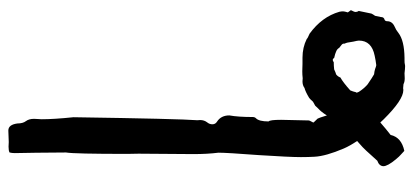

<svg xmlns="http://www.w3.org/2000/svg" viewBox="-288 -511 1001 465"><g transform="rotate(-90 212.5 -278.5)"><path d="M287.1 132.3Q298.8 130.9 310.1 128.4Q346.7 121.1 346.7 90.3Q346.7 86.9 344.2 76.7Q341.8 58.6 339.4 56.2V54.2Q339.4 50.3 335.9 47.9Q332.5 45.4 329.1 42.5Q326.2 37.1 319.3 34.7Q315.9 33.7 314 32.7L304.7 30.3Q302.7 26.9 299.8 26.9Q297.4 26.9 294.4 29.3Q285.6 29.3 276.9 30.3Q270 33.7 264.6 35.2Q259.3 39.6 257.3 45.4Q245.1 52.2 226.1 69.3Q223.1 76.2 221.7 83Q220.7 83.5 220.7 84.5Q220.7 86.4 222.7 90.3Q230.5 102.5 240.7 111.3L255.4 121.1L265.1 127Q268.6 127.4 271.7 127.9Q274.9 128.4 277.8 129.4Q283.7 131.8 287.1 132.3ZM284.2 202.1Q278.8 202.1 267.6 200.7L255.4 201.2Q246.6 201.2 241.2 198.2L231 197.3Q230 197.8 226.6 197.8Q203.1 197.8 156.2 150.4L148.4 142.1Q132.3 156.2 118.2 167Q112.3 193.4 79.6 200.2Q75.2 195.8 70.8 192.1Q66.4 188.5 59.1 179.7Q42.5 159.7 42.5 149.4Q43 139.2 55.7 134.8L80.1 107.9Q85.4 101.6 103.5 85.9Q91.8 68.4 85.4 53.7Q66.9 10.3 65.4 -17.1Q64.5 -32.7 64.5 -50.3Q64.5 -77.1 69.3 -151.4Q75.2 -229.5 75.2 -250Q71.8 -276.9 71.8 -310.5L72.8 -443.4L72.3 -470.2Q72.3 -599.6 75.7 -619.1Q75.2 -702.1 74.2 -743.2Q74.2 -750 75.7 -755.9Q80.1 -758.3 89.8 -758.3L101.1 -757.8Q120.1 -758.8 128.9 -758.8Q143.1 -758.8 146 -736.8Q146 -723.6 151.6 -716.3Q157.2 -709 157.2 -696.3L156.2 -678.2Q156.2 -648.4 161.1 -601.1Q157.2 -343.3 153.8 -300.8L154.3 -294.4Q154.3 -284.2 148.4 -276.9Q144 -271.5 144 -264.6Q144 -257.3 150.4 -253.4Q165.5 -243.7 165.5 -223.6Q161.6 -202.1 161.6 -167Q161.6 -162.1 158.7 -159.2Q150.9 -151.9 150.9 -128.4Q154.8 -125.5 154.8 -98.1L153.3 -30.8Q153.3 -29.8 149.4 -22.5Q148.4 -21.5 148.4 -19.5L157.7 -9.8Q159.7 -6.3 165 11.2Q165.5 11.7 165.5 12.7Q173.3 -0.5 182.6 -8.8L189 -15.6L198.7 -21Q204.1 -27.3 208 -30.3Q223.6 -39.6 231.9 -41.5Q238.3 -46.4 248 -46.4L255.4 -45.9Q263.7 -46.9 272 -46.9L290.5 -46.4H305.2Q330.1 -46.4 350.6 -36.1Q352.5 -33.7 363.3 -29.3Q404.3 0.5 416.5 43Q417.5 47.9 417.5 51.8Q417.5 55.2 415 63.5L420.4 70.8Q416 79.1 416 82Q416 86.4 418.5 89.8Q414.6 106.9 412.1 120.6Q410.6 124 406.7 129.4L403.8 143.1Q403.8 150.9 397.5 152.3Q393.6 153.8 393.6 158.7Q393.6 170.9 380.4 176.8Q372.1 180.2 365.2 186Q346.7 200.2 304.7 200.7H299.3Q292 200.7 289.8 201.4Q287.6 202.1 284.2 202.1Z"/></g></svg>

Font: Kurland
Style: Regular
Weight: 400
Designer: GGBot
Version: 0.22